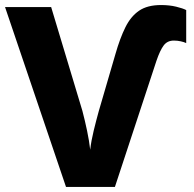

<svg xmlns="http://www.w3.org/2000/svg" viewBox="-20 -742 771 762"><path d="M670 -581Q644 -581 629.5 -561.5Q615 -542 601 -501L436 0H242L0 -714H183L307 -302Q317 -264 325.5 -223.5Q334 -183 338 -148Q342 -183 352 -224Q362 -265 372 -301L438 -527Q456 -590 477.5 -633.5Q499 -677 532 -699.5Q565 -722 619 -722Q652 -722 679 -715.5Q706 -709 719 -702V-571Q711 -575 697.5 -578Q684 -581 670 -581Z"/></svg>

Font: Noto Sans ExtraBold
Style: Regular
Weight: 800
Designer: Monotype Design Team
Foundry: Monotype Imaging Inc.
Version: Version 2.007